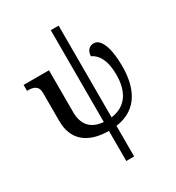

<svg xmlns="http://www.w3.org/2000/svg" viewBox="-230 -896 1162 1271"><g transform="rotate(-30 350.5 -260.0)"><path d="M357 240H417V6C595 -18 648 -163 648 -317C648 -460 613 -543 559 -543C525 -543 501 -518 501 -478C547 -456 586 -403 586 -288C586 -165 536 -74 417 -59V-760H357V-58C263 -65 214 -120 214 -215V-536H20V-491H24C67 -491 105 -482 105 -425V-211C105 -72 190 9 357 10Z"/></g></svg>

Font: Noto Serif Thai Medium
Style: Regular
Weight: 500
Designer: Monotype Design Team
Foundry: Monotype Imaging Inc.
Version: Version 1.901;PS 001.901;hotconv 1.0.88;makeotf.lib2.5.64775